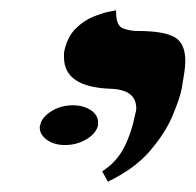

<svg xmlns="http://www.w3.org/2000/svg" viewBox="-20 -582 379 372"><path d="M58 -340Q61 -355 79.5 -366.5Q98 -378 121 -378Q142 -378 156 -368.5Q170 -359 170 -345V-340Q167 -324 148 -312.5Q129 -301 106 -301Q85 -301 71 -311Q57 -321 57 -335Q57 -338 58 -340ZM189 -230 178 -250Q206 -268 220.5 -296.5Q235 -325 242 -361Q243 -364 243.5 -366.5Q244 -369 244 -372Q244 -408 195 -410Q104 -413 104 -471Q104 -475 104 -478Q104 -481 105 -485Q111 -511 126.5 -526.5Q142 -542 160.5 -549.5Q179 -557 192 -559.5Q205 -562 205 -562V-558Q205 -532 218.5 -527Q232 -522 246 -522Q296 -522 317.5 -510.5Q339 -499 339 -464Q339 -454 337 -440.5Q335 -427 332 -410Q328 -390 314 -357Q300 -324 270.5 -289.5Q241 -255 189 -230Z"/></svg>

Font: Libertinus Serif SemiBold
Style: Italic
Weight: 600
Italic angle: -11.5°
Designer: Philipp H. Poll, Khaled Hosny
Foundry: Caleb Maclennan
Version: Version 7.051;RELEASE